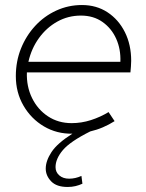

<svg xmlns="http://www.w3.org/2000/svg" viewBox="-20 -522 579 764"><path d="M249 222Q205 222 183.5 199.5Q162 177 162 149Q162 118 185 83Q208 48 268 10Q206 11 155 -19Q104 -49 73.5 -101.5Q43 -154 43 -219Q43 -278 63.5 -329Q84 -380 120 -419Q156 -458 204 -480Q252 -502 306 -502Q364 -502 408 -473Q452 -444 477 -394Q502 -344 502 -280Q502 -275 501 -257.5Q500 -240 499 -234H87Q85 -178 107.5 -132Q130 -86 171 -59Q212 -32 265 -32Q304 -32 341.5 -44Q379 -56 412 -76L436 -40Q414 -26 389.5 -15.5Q365 -5 339 1Q259 41 230 75.5Q201 110 201 143Q201 163 216 176Q231 189 255 189Q280 189 304 178L308 209Q295 215 280.5 218.5Q266 222 249 222ZM93 -276H459Q461 -326 442.5 -367.5Q424 -409 388 -434.5Q352 -460 302 -460Q251 -460 208 -436Q165 -412 135 -370.5Q105 -329 93 -276Z"/></svg>

Font: Red Hat Display
Style: Italic
Weight: 300
Italic angle: -12°
Designer: Pentagram, MCKL
Foundry: Pentagram, MCKL
Version: Version 1.023